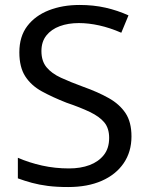

<svg xmlns="http://www.w3.org/2000/svg" viewBox="-20 -744 596 774"><path d="M510 -194Q510 -132 478.5 -86Q447 -40 390 -15Q333 10 255 10Q208 10 173 5.5Q138 1 108.5 -7Q79 -15 52 -25V-108Q98 -88 150 -76.5Q202 -65 258 -65Q305 -65 341 -78.5Q377 -92 398.5 -119Q420 -146 420 -188Q420 -227 400.5 -250.5Q381 -274 342.5 -292.5Q304 -311 248 -330Q192 -352 149 -375.5Q106 -399 82 -436Q58 -473 58 -533Q58 -597 90 -639Q122 -681 177 -702.5Q232 -724 301 -724Q357 -724 405.5 -713Q454 -702 498 -682L469 -612Q423 -632 380 -641.5Q337 -651 298 -651Q255 -651 221 -638.5Q187 -626 167 -601Q147 -576 147 -538Q147 -498 167.5 -473Q188 -448 226 -430.5Q264 -413 316 -394Q375 -373 418.5 -348.5Q462 -324 486 -288Q510 -252 510 -194Z"/></svg>

Font: Noto Sans Hebrew Thin
Style: Regular
Weight: 400
Version: Version 3.001